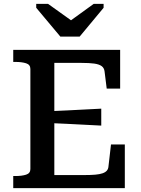

<svg xmlns="http://www.w3.org/2000/svg" viewBox="-20 -966 722 986"><path d="M290 -778H389L512 -926V-946H461L309 -836L378 -838L227 -946H166V-926ZM621 -224V0H48V-62H59Q92 -62 114 -69Q136 -76 136 -98V-612Q136 -634 114 -641Q92 -648 59 -648H48V-710H597V-511H528L517 -599Q515 -617 502 -626.5Q489 -636 464 -639.5Q439 -643 399 -643H259V-67H415Q447 -67 469.5 -69Q492 -71 506.5 -76Q521 -81 528.5 -89.5Q536 -98 537 -111L550 -224ZM236 -395Q281 -397 324.5 -399Q368 -401 412 -403.5Q456 -406 500 -408V-321Q456 -323 412.5 -325.5Q369 -328 325 -330Q281 -332 236 -334Z"/></svg>

Font: Roboto Serif Medium
Style: Regular
Weight: 500
Designer: Greg Gazdowicz
Foundry: Commercial Type
Version: Version 1.008